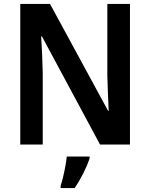

<svg xmlns="http://www.w3.org/2000/svg" viewBox="-20 -734 763 975"><path d="M640 0H488L193 -549H189Q192 -503 194 -455.5Q196 -408 197 -364V0H83V-714H234L529 -171H532Q530 -214 528 -261.5Q526 -309 525 -351V-714H640ZM435 71Q424 104 403.5 145Q383 186 359 221H288V209Q294 191 300.5 164Q307 137 312 109.5Q317 82 319 61H435Z"/></svg>

Font: Noto Sans SemiCondensed SemiBold
Style: Regular
Weight: 600
Width: 4
Designer: Monotype Design Team
Foundry: Monotype Imaging Inc.
Version: Version 2.013; ttfautohint (v1.8.4.7-5d5b)